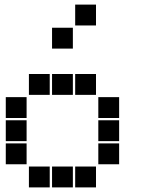

<svg xmlns="http://www.w3.org/2000/svg" viewBox="-20 -815 640 830"><path d="M306 -795Q305 -795 305 -795Q305 -795 305 -794V-706Q305 -705 305 -705Q305 -705 306 -705H394Q395 -705 395 -705Q395 -705 395 -706V-794Q395 -795 395 -795Q395 -795 394 -795ZM206 -695Q205 -695 205 -695Q205 -695 205 -694V-606Q205 -605 205 -605Q205 -605 206 -605H294Q295 -605 295 -605Q295 -605 295 -606V-694Q295 -695 295 -695Q295 -695 294 -695ZM106 -495Q105 -495 105 -495Q105 -495 105 -494V-406Q105 -405 105 -405Q105 -405 106 -405H194Q195 -405 195 -405Q195 -405 195 -406V-494Q195 -495 195 -495Q195 -495 194 -495ZM206 -495Q205 -495 205 -495Q205 -495 205 -494V-406Q205 -405 205 -405Q205 -405 206 -405H294Q295 -405 295 -405Q295 -405 295 -406V-494Q295 -495 295 -495Q295 -495 294 -495ZM306 -495Q305 -495 305 -495Q305 -495 305 -494V-406Q305 -405 305 -405Q305 -405 306 -405H394Q395 -405 395 -405Q395 -405 395 -406V-494Q395 -495 395 -495Q395 -495 394 -495ZM6 -395Q5 -395 5 -395Q5 -395 5 -394V-306Q5 -305 5 -305Q5 -305 6 -305H94Q95 -305 95 -305Q95 -305 95 -306V-394Q95 -395 95 -395Q95 -395 94 -395ZM406 -395Q405 -395 405 -395Q405 -395 405 -394V-306Q405 -305 405 -305Q405 -305 406 -305H494Q495 -305 495 -305Q495 -305 495 -306V-394Q495 -395 495 -395Q495 -395 494 -395ZM6 -295Q5 -295 5 -295Q5 -295 5 -294V-206Q5 -205 5 -205Q5 -205 6 -205H94Q95 -205 95 -205Q95 -205 95 -206V-294Q95 -295 95 -295Q95 -295 94 -295ZM406 -295Q405 -295 405 -295Q405 -295 405 -294V-206Q405 -205 405 -205Q405 -205 406 -205H494Q495 -205 495 -205Q495 -205 495 -206V-294Q495 -295 495 -295Q495 -295 494 -295ZM6 -195Q5 -195 5 -195Q5 -195 5 -194V-106Q5 -105 5 -105Q5 -105 6 -105H94Q95 -105 95 -105Q95 -105 95 -106V-194Q95 -195 95 -195Q95 -195 94 -195ZM406 -195Q405 -195 405 -195Q405 -195 405 -194V-106Q405 -105 405 -105Q405 -105 406 -105H494Q495 -105 495 -105Q495 -105 495 -106V-194Q495 -195 495 -195Q495 -195 494 -195ZM106 -95Q105 -95 105 -95Q105 -95 105 -94V-6Q105 -5 105 -5Q105 -5 106 -5H194Q195 -5 195 -5Q195 -5 195 -6V-94Q195 -95 195 -95Q195 -95 194 -95ZM206 -95Q205 -95 205 -95Q205 -95 205 -94V-6Q205 -5 205 -5Q205 -5 206 -5H294Q295 -5 295 -5Q295 -5 295 -6V-94Q295 -95 295 -95Q295 -95 294 -95ZM306 -95Q305 -95 305 -95Q305 -95 305 -94V-6Q305 -5 305 -5Q305 -5 306 -5H394Q395 -5 395 -5Q395 -5 395 -6V-94Q395 -95 395 -95Q395 -95 394 -95Z"/></svg>

Font: Doto Black
Style: Regular
Weight: 900
Version: Version 1.000